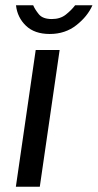

<svg xmlns="http://www.w3.org/2000/svg" viewBox="-20 -706 370 726"><path d="M40 0 115 -517H205.5L130.5 0ZM168 -577.5Q110.5 -577.5 78 -608.8Q45.5 -640 40.5 -686H105.5Q112 -670.5 126.8 -652.2Q141.5 -634 176 -634Q208 -634 229.2 -651Q250.5 -668 264 -686H329.5Q311 -644 268.8 -610.8Q226.5 -577.5 168 -577.5Z"/></svg>

Font: Public Sans
Style: Italic
Weight: 400
Italic angle: -8°
Designer: The Public Sans project authors (U.S. Web Design System). Libre Franklin designed by Pablo Impallari and Rodrigo Fuenzal
Version: Version 1.008; ttfautohint (v1.8.1) -l 8 -r 50 -G 200 -x 14 